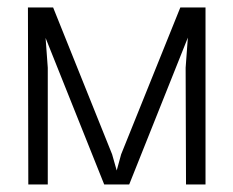

<svg xmlns="http://www.w3.org/2000/svg" viewBox="-20 -490 620 510"><path d="M54.2 -470.2H121.1L277.8 -80.1L290 -37.1L301.8 -80.1L459 -470.2H525.9V0H474.1L473.1 -310.1L479 -390.1L323.2 0H256.8L101.1 -389.2L106.9 -310.1V0H55.2Z"/></svg>

Font: Kreadon Light
Style: Regular
Weight: 300
Designer: kohakuno
Foundry: StudioGnu
Version: Version 1.000;Glyphs 3.1.2 (3151)